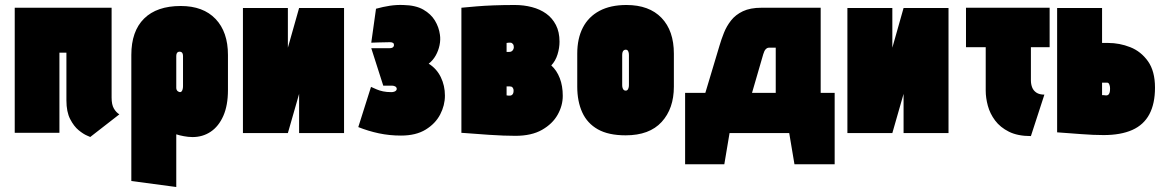

<svg xmlns="http://www.w3.org/2000/svg" viewBox="-20 -532 4670 769"><path d="M427 -141V-501H39V0H218V-321H246V-130Q246 -84 261 -55Q276 -26 295 -10.5Q314 5 328.5 11Q343 17 341 17L458 -74Q445 -82 436 -97.5Q427 -113 427 -141Z M893 -171V-312Q893 -404 843.5 -456Q794 -508 704 -508Q608 -508 557 -457.5Q506 -407 506 -312V193L686 217V6Q692 8 700 10Q708 12 716.5 13.5Q725 15 733.5 16Q742 17 751 17Q792 17 824 -4.5Q856 -26 874.5 -68Q893 -110 893 -171ZM713 -307V-187Q713 -180 711.5 -174.5Q710 -169 707.5 -166Q705 -163 701 -163Q699 -163 696.5 -164Q694 -165 691.5 -167Q689 -169 687.5 -172.5Q686 -176 686 -180V-307Q686 -313 687.5 -317Q689 -321 692 -323Q695 -325 699 -325Q704 -325 707 -323Q710 -321 711.5 -317Q713 -313 713 -307Z M1133 -500H953V1H1133L1178 -156V1H1358V-500H1178L1133 -341Z M1467 -361Q1482 -362 1494.5 -362Q1507 -362 1518.5 -362.5Q1530 -363 1541 -363Q1545 -363 1548 -362.5Q1551 -362 1553.5 -360.5Q1556 -359 1557 -357Q1558 -355 1558 -352Q1558 -348 1556 -345Q1554 -342 1550 -340.5Q1546 -339 1540 -339H1467L1515 -189H1550Q1554 -189 1557.5 -188Q1561 -187 1563.5 -185.5Q1566 -184 1567.5 -181.5Q1569 -179 1569 -176Q1569 -172 1566 -169Q1563 -166 1558 -164.5Q1553 -163 1547 -163Q1529 -163 1514.5 -166Q1500 -169 1488.5 -174Q1477 -179 1466 -184L1415 -23Q1455 -7 1497.5 2Q1540 11 1586 11Q1646 11 1685 -13Q1724 -37 1743 -73.5Q1762 -110 1762 -149Q1762 -189 1745.5 -223Q1729 -257 1697 -277Q1714 -290 1725 -309.5Q1736 -329 1740.5 -351Q1745 -373 1742 -393Q1738 -423 1722 -449.5Q1706 -476 1675.5 -493.5Q1645 -511 1595 -512Q1568 -513 1541.5 -509Q1515 -505 1486 -497Z M2188 -270Q2205 -288 2213 -314Q2221 -340 2221 -365Q2221 -404 2206.5 -432Q2192 -460 2167.5 -477.5Q2143 -495 2110.5 -503.5Q2078 -512 2042 -512Q1996 -512 1957 -510.5Q1918 -509 1889 -506.5Q1860 -504 1844 -502.5Q1828 -501 1828 -501V0Q1828 0 1843.5 1Q1859 2 1884.5 4Q1910 6 1939 8Q1968 10 1996 11Q2024 12 2044 12Q2109 12 2151 -12Q2193 -36 2213.5 -72.5Q2234 -109 2234 -148Q2234 -188 2222 -219Q2210 -250 2188 -270ZM2025 -361Q2028 -361 2030 -359.5Q2032 -358 2034 -356Q2036 -354 2037 -350.5Q2038 -347 2038 -343Q2038 -339 2036 -334.5Q2034 -330 2030 -327Q2026 -324 2019 -324H2009V-360Q2011 -360 2013 -360.5Q2015 -361 2017 -361Q2019 -361 2021 -361Q2023 -361 2025 -361ZM2022 -149Q2021 -149 2019.5 -149Q2018 -149 2016.5 -149Q2015 -149 2013 -149.5Q2011 -150 2009 -150V-186H2021Q2025 -186 2028 -185Q2031 -184 2033 -181.5Q2035 -179 2036 -176Q2037 -173 2037 -168Q2037 -162 2035 -157.5Q2033 -153 2029.5 -151Q2026 -149 2022 -149Z M2679 -185V-317Q2679 -409 2629.5 -460.5Q2580 -512 2489 -512Q2425 -512 2381 -488.5Q2337 -465 2314.5 -421.5Q2292 -378 2292 -317V-185Q2292 -126 2312 -82Q2332 -38 2374.5 -14Q2417 10 2486 10Q2581 10 2630 -43.5Q2679 -97 2679 -185ZM2499 -311V-191Q2499 -185 2497.5 -180Q2496 -175 2493.5 -172Q2491 -169 2486 -169Q2481 -169 2478 -172Q2475 -175 2473.5 -180Q2472 -185 2472 -191V-311Q2472 -318 2473.5 -323Q2475 -328 2478.5 -330.5Q2482 -333 2486 -333Q2491 -333 2493.5 -330.5Q2496 -328 2497.5 -323Q2499 -318 2499 -311Z M3267 -160V-501H3030Q2985 -501 2955.5 -487Q2926 -473 2908 -450Q2890 -427 2879.5 -400.5Q2869 -374 2862 -350L2805 -160H2724V126H2881L2902 1H3141L3162 126H3323V-160ZM2992 -160 3037 -315Q3039 -322 3041.5 -327Q3044 -332 3047 -335Q3050 -338 3053 -339.5Q3056 -341 3060 -341H3087V-160Z M3554 -500H3374V1H3554L3599 -156V1H3779V-500H3599L3554 -341Z M4109 -210V-343H4184V-501H3849V-343H3928V-169Q3928 -140 3936.5 -108.5Q3945 -77 3965.5 -49.5Q3986 -22 4021 -4.5Q4056 13 4109 13L4163 -153Q4143 -153 4131 -161Q4119 -169 4114 -182Q4109 -195 4109 -210Z M4418 -360H4394V-500H4214V-2Q4214 -2 4227 -1Q4240 0 4261.5 1.5Q4283 3 4308 5Q4333 7 4357 8Q4381 9 4400 9Q4469 9 4515 -11.5Q4561 -32 4583.5 -74.5Q4606 -117 4606 -181Q4606 -247 4578 -286.5Q4550 -326 4507 -343Q4464 -360 4418 -360ZM4412 -150Q4411 -150 4408.5 -150Q4406 -150 4403.5 -150.5Q4401 -151 4398.5 -151Q4396 -151 4394 -151V-201H4414Q4417 -201 4419 -199.5Q4421 -198 4422.5 -195Q4424 -192 4425 -187.5Q4426 -183 4426 -176Q4426 -166 4424 -160.5Q4422 -155 4419 -152.5Q4416 -150 4412 -150Z"/></svg>

Font: Advent Pro Black
Style: Regular
Weight: 900
Version: Version 3.000